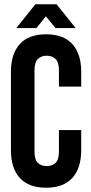

<svg xmlns="http://www.w3.org/2000/svg" viewBox="-20 -868 426 896"><path d="M359 -261V-168Q359 -83 317.5 -37.5Q276 8 195 8Q114 8 72.5 -37.5Q31 -83 31 -168V-532Q31 -617 72.5 -662.5Q114 -708 195 -708Q276 -708 317.5 -662.5Q359 -617 359 -532V-464H255V-539Q255 -577 239.5 -592.5Q224 -608 198 -608Q172 -608 156.5 -592.5Q141 -577 141 -539V-161Q141 -123 156.5 -108Q172 -93 198 -93Q224 -93 239.5 -108Q255 -123 255 -161V-261ZM56 -737 145 -848H244L333 -737H239L194 -792L150 -737Z"/></svg>

Font: Bebas Neue
Style: Regular
Weight: 400
Designer: Ryoichi Tsunekawa
Foundry: Ryoichi Tsunekawa
Version: Version 1.300